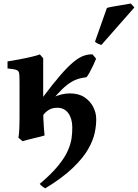

<svg xmlns="http://www.w3.org/2000/svg" viewBox="-20 -772 769 1070"><path d="M201.2 252.9Q267.1 197.3 304.4 151.1Q341.8 105 358.4 66.7Q375 28.3 379.2 -3.9Q383.3 -36.1 382.8 -64Q382.3 -111.3 360.6 -141.4Q338.9 -171.4 299.3 -171.4Q269.5 -171.4 249.8 -158.2Q230 -145 218.5 -127.4Q207 -109.9 202.1 -96.7Q202.1 -96.7 197 -105Q191.9 -113.3 185.5 -123.8Q179.2 -134.3 175.3 -140.1Q225.1 -205.1 274.2 -228.3Q323.2 -251.5 369.1 -251.5Q418.5 -251.5 450.7 -230Q482.9 -208.5 499.3 -176.3Q515.6 -144 516.1 -112.3Q517.1 -76.7 508.3 -33.4Q499.5 9.8 471.2 59.3Q442.9 108.9 385.7 163.8Q328.6 218.8 232.9 277.3Q226.6 274.9 216.3 267.1Q206.1 259.3 201.2 252.9ZM496.1 -468.8Q496.1 -468.8 501.2 -462.4Q506.3 -456.1 511.2 -450.2Q516.1 -444.3 515.6 -444.8Q509.3 -428.7 499.3 -407.5Q489.3 -386.2 479.2 -367.9Q469.2 -349.6 461.9 -341.8Q432.1 -338.4 406.7 -329.1Q381.3 -319.8 355.2 -299.8Q329.1 -279.8 296.9 -244.1Q264.6 -208.5 220.7 -151.9Q220.7 -133.3 221.9 -106.4Q223.1 -79.6 224.9 -54.9Q226.6 -30.3 228.5 -17.1Q222.2 -14.6 205.3 -10.5Q188.5 -6.3 168.2 -1.5Q147.9 3.4 130.6 7.8Q113.3 12.2 106 15.1L82.5 -4.9Q85.9 -20.5 87.4 -52.2Q88.9 -84 88.9 -123Q88.9 -171.9 88.9 -219.2Q88.9 -266.6 88.9 -309.1Q88.9 -344.7 87.2 -360.8Q85.4 -377 71.8 -382.1Q58.1 -387.2 22 -390.6V-429.7Q46.4 -433.6 82.5 -440.2Q118.7 -446.8 152.3 -454.6Q186 -462.4 202.1 -468.8L220.7 -447.3Q220.7 -447.3 220.7 -428.7Q220.7 -410.2 220.7 -381.8Q220.7 -353.5 220.7 -323.2Q220.7 -293 220.7 -268.1Q220.7 -243.2 220.7 -232.4Q275.9 -306.2 316.9 -353.3Q357.9 -400.4 388.9 -426Q419.9 -451.7 445.6 -460.9Q471.2 -470.2 496.1 -468.8ZM544.9 -521.5Q537.1 -523.4 527.3 -527.8Q517.6 -532.2 509.3 -539.6L575.7 -727.5Q583.5 -730.5 601.6 -733.9Q619.6 -737.3 640.9 -740.7Q662.1 -744.1 680.9 -747.3Q699.7 -750.5 709 -752.4L729 -730.5Z"/></svg>

Font: Gentium Book Plus
Style: Bold
Weight: 700
Designer: Victor Gaultney, Annie Olsen, Iska Routamaa, Becca Hirsbrunner
Foundry: SIL International
Version: Version 6.101